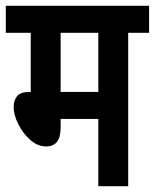

<svg xmlns="http://www.w3.org/2000/svg" viewBox="-20 -642 534 662"><path d="M422 -529V0H319V-232H189V-203Q189 -168 176 -152.5Q163 -137 139 -137Q110 -137 84.5 -159.5Q59 -182 43 -214Q27 -246 27 -273Q27 -295 38.5 -310Q50 -325 82 -325L86 -324V-529H0V-622H494V-529ZM319 -529H189V-325H319Z"/></svg>

Font: Noto Sans ExtraCondensed SemiBold
Style: Regular
Weight: 600
Width: 2
Designer: Monotype Design Team
Foundry: Monotype Imaging Inc.
Version: Version 2.013; ttfautohint (v1.8.4.7-5d5b)